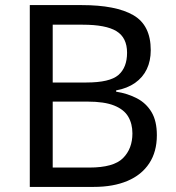

<svg xmlns="http://www.w3.org/2000/svg" viewBox="-20 -734 690 754"><path d="M301 -714Q435 -714 503.5 -674.5Q572 -635 572 -537Q572 -495 556.5 -462.5Q541 -430 510.5 -408.5Q480 -387 436 -379V-374Q481 -367 517.5 -348Q554 -329 575 -294Q596 -259 596 -203Q596 -138 566 -92.5Q536 -47 480.5 -23.5Q425 0 348 0H97V-714ZM319 -410Q411 -410 445 -439.5Q479 -469 479 -527Q479 -586 437.5 -611.5Q396 -637 305 -637H187V-410ZM187 -335V-76H331Q426 -76 463 -113Q500 -150 500 -210Q500 -248 483.5 -276Q467 -304 428.5 -319.5Q390 -335 324 -335Z"/></svg>

Font: Noto Sans Ambassadori
Style: Regular
Weight: 400
Designer: Monotype Design Team
Foundry: Monotype Imaging Inc.
Version: Version 2.013